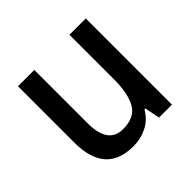

<svg xmlns="http://www.w3.org/2000/svg" viewBox="-139 -689 849 849"><g transform="rotate(-45 285.5 -264.5)"><path d="M496 -539V0H415L401 -71H395Q372 -30 332 -10Q292 10 245 10Q72 10 72 -187V-539H174V-205Q174 -76 267 -76Q339 -76 366.5 -123.5Q394 -171 394 -263V-539Z"/></g></svg>

Font: Noto Sans Sinhala SemiCondensed Medium
Style: Regular
Weight: 500
Width: 4
Designer: Jelle Bosma - Monotype Design Team
Foundry: Monotype Imaging Inc.
Version: Version 2.006; ttfautohint (v1.8.4.7-5d5b)